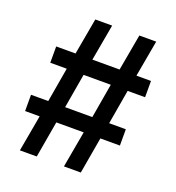

<svg xmlns="http://www.w3.org/2000/svg" viewBox="-132 -836 865 942"><g transform="rotate(20 300.0 -365.0)"><path d="M77 0 111 -190H35V-275H125L156 -455H70V-540H171L205 -730H293L259 -540H401L435 -730H523L489 -540H565V-455H474L443 -275H530V-190H428L395 0H307L341 -190H198L165 0ZM213 -275H355L386 -455H244Z"/></g></svg>

Font: Pitagon Sans Mono
Style: Bold
Weight: 700
Monospace: yes
Designer: Travis Tran
Foundry: Pitagon
Version: Version 1.001; ttfautohint (v1.8.4.7-5d5b);gftools[0.9.26]